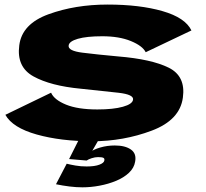

<svg xmlns="http://www.w3.org/2000/svg" viewBox="-20 -615 903 842"><path d="M384.5 4.5Q521.5 4.5 645.2 -42Q769 -88.5 782 -187Q795 -281 719.8 -318.2Q644.5 -355.5 498.5 -367.5Q405 -376 341.5 -384Q278 -392 281 -415Q282.5 -433.5 321.2 -444.8Q360 -456 428.5 -456Q502.5 -456 553.8 -435Q605 -414 619 -386L819.5 -481.5Q792.5 -537.5 692.8 -566.2Q593 -595 452 -595Q309.5 -595 192.8 -552.5Q76 -510 64.5 -416Q52 -321 127 -279.8Q202 -238.5 333.5 -226Q432.5 -216 499.8 -208.2Q567 -200.5 563.5 -178Q561 -158.5 518.8 -146.8Q476.5 -135 407 -135Q321.5 -135 269.5 -156.2Q217.5 -177.5 204 -208.5L3.5 -111.5Q35 -55 140.8 -25.2Q246.5 4.5 384.5 4.5ZM341.5 206.5Q378.5 206.5 417 199.2Q455.5 192 489.2 178Q523 164 545.5 142.8Q568 121.5 572.5 94.5Q579.5 58.5 554.2 40.8Q529 23 483.5 23Q450 23 419.8 31.8Q389.5 40.5 372.5 54.5L360 89Q367.5 83.5 382 78.8Q396.5 74 410 74Q426.5 74 433 77Q439.5 80 437.5 89Q436 99.5 415.8 107.2Q395.5 115 360 115Q334 115 311.2 111Q288.5 107 272.5 103L225.5 193Q254.5 199 284.5 202.8Q314.5 206.5 341.5 206.5ZM360 89 411.5 0H324.5L283 82.5Z"/></svg>

Font: Anybody Expanded ExtraBold
Style: Italic
Weight: 800
Width: 7
Italic angle: -10°
Version: Version 1.113;gftools[0.9.25]